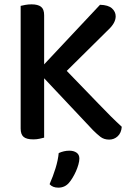

<svg xmlns="http://www.w3.org/2000/svg" viewBox="-20 -634 613 883"><path d="M183 -274V-1Q175 1 162 4Q149 7 133 7Q102 7 88.5 -4.5Q75 -16 75 -43V-607Q83 -609 96.5 -611.5Q110 -614 125 -614Q154 -614 168.5 -603Q183 -592 183 -564V-338L440 -612Q478 -611 495 -595.5Q512 -580 512 -559Q512 -528 477 -496L287 -308Q370 -223 432.5 -157.5Q495 -92 540 -51Q538 -23 521.5 -7.5Q505 8 482 8Q458 8 441.5 -5Q425 -18 408 -35ZM297 207Q278 229 248 229Q222 229 208 213Q224 177 235.5 139.5Q247 102 250 70Q274 59 299 59Q319 59 332 68Q345 77 345 95Q345 107 340.5 123Q336 139 329 154.5Q322 170 313.5 184Q305 198 297 207Z"/></svg>

Font: Baloo Da 2 Medium
Style: Regular
Weight: 500
Designer: Noopur Datye, Sulekha Rajkumar and Ek Type
Foundry: Ek Type
Version: Version 1.640;hotconv 1.0.111;makeotfexe 2.5.65597; ttfautoh